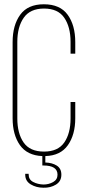

<svg xmlns="http://www.w3.org/2000/svg" viewBox="-20 -725 410 898"><path d="M185 -705Q261 -705 296.5 -656Q332 -607 332 -528V-474H310V-529Q310 -599 280.5 -642Q251 -685 186 -685Q121 -685 91 -642Q61 -599 61 -529V-171Q61 -101 90.5 -58.5Q120 -16 186 -16Q251 -16 280.5 -58.5Q310 -101 310 -171V-248H332V-172Q332 -95 297.5 -46Q263 3 192 5V35Q224 36 245.5 49.5Q267 63 267 92Q267 123 241.5 138.5Q216 154 183 153Q150 153 124 137.5Q98 122 98 92V88H114V91Q114 115 135 126Q156 137 183 138Q208 138 228.5 126.5Q249 115 249 92Q249 49 183 49H178V5Q107 2 73 -46.5Q39 -95 39 -172V-528Q39 -607 74.5 -656Q110 -705 185 -705Z"/></svg>

Font: Bebas Neue Light
Style: Regular
Weight: 300
Designer: Ryoichi Tsunekawa
Foundry: Ryoichi Tsunekawa
Version: Version 1.003;PS 001.003;hotconv 1.0.70;makeotf.lib2.5.58329